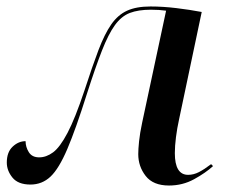

<svg xmlns="http://www.w3.org/2000/svg" viewBox="-20 -563 694 593"><path d="M502 10Q453 10 430 -19.5Q407 -49 407 -87Q407 -102 409.5 -126.5Q412 -151 419 -184L493 -530Q472 -533 446 -533Q407 -533 381 -523Q355 -513 335 -485.5Q315 -458 295 -407Q275 -356 249 -275Q214 -164 188 -103Q162 -42 136 -17.5Q110 7 74 7Q36 7 18.5 -14.5Q1 -36 1 -61Q1 -93 19 -110Q37 -127 59 -127Q59 -109 69 -93Q79 -77 101 -77Q123 -77 144 -92.5Q165 -108 188.5 -152.5Q212 -197 241 -284Q265 -358 284 -408Q303 -458 323.5 -487.5Q344 -517 372.5 -530Q401 -543 445 -543Q483 -543 524.5 -538Q566 -533 603 -526L533 -194Q527 -167 523.5 -139.5Q520 -112 520 -90Q520 -23 561 -23Q578 -23 594.5 -31.5Q611 -40 632 -56L638 -50Q615 -29 579.5 -9.5Q544 10 502 10Z"/></svg>

Font: Noto Serif Display Medium
Style: Italic
Weight: 500
Italic angle: -12°
Designer: Monotype Design Team
Foundry: Monotype Imaging Inc.
Version: Version 2.009